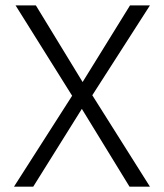

<svg xmlns="http://www.w3.org/2000/svg" viewBox="-20 -696 611 716"><path d="M32.2 0 249 -338.9 38.1 -675.8H113.8L288.1 -390.1L464.8 -675.8H539.1L324.2 -340.8L539.1 0H462.9L285.2 -290L104 0Z"/></svg>

Font: Clear Sans Light
Style: Regular
Weight: 300
Foundry: Intel Corporation
Version: Version 1.00